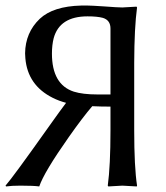

<svg xmlns="http://www.w3.org/2000/svg" viewBox="-20 -672 601 695"><path d="M296.9 -612.8Q195.8 -612.8 174.3 -533.7Q168 -508.8 168 -478Q168 -366.2 247.1 -340.3Q279.8 -330.1 332 -330.1H379.9V-568.8Q379.9 -599.1 352.1 -607.4Q332 -612.8 296.9 -612.8ZM219.2 -299.8Q193.4 -306.6 170.9 -317.9Q80.1 -363.3 71.8 -460.9Q71.3 -470.2 70.8 -479Q71.8 -554.2 124 -604Q172.4 -649.4 273.9 -651.9Q284.7 -651.9 297.9 -651.9Q309.6 -651.9 355.5 -648.9Q407.2 -645 422.9 -645L474.1 -647.9L476.1 -645Q466.3 -572.8 465.8 -444.8V-200.2Q465.8 -67.4 476.1 0L475.1 2.9Q473.1 2.9 422.9 0L372.1 2.9L370.1 0Q379.9 -72.3 379.9 -200.2V-286.1Q344.2 -286.1 314 -287.6Q279.8 -248 229 -175.8Q139.2 -48.3 122.1 2.9Q102.1 0 54.2 0Q21.5 0 2 2.9L0 0Q26.4 -29.8 159.7 -217.8Q197.8 -271.5 219.2 -299.8Z"/></svg>

Font: Linux Biolinum O
Style: Regular
Weight: 400
Designer: Philipp H. Poll
Foundry: Philipp H. Poll
Version: Version 1.0.4